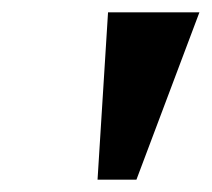

<svg xmlns="http://www.w3.org/2000/svg" viewBox="-20 -734 343 311"><path d="M138 -443 155 -714H303L201 -443Z"/></svg>

Font: Noto Serif SemiCondensed
Style: Bold Italic
Weight: 700
Width: 4
Italic angle: -12°
Designer: Monotype Design Team
Foundry: Monotype Imaging Inc.
Version: Version 2.014